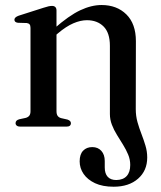

<svg xmlns="http://www.w3.org/2000/svg" viewBox="-20 -492 626 746"><path d="M199.5 -451.5V-60.5Q199.5 -48 204 -41.8Q208.5 -35.5 217.5 -33L242 -27.5Q255.5 -23 255.5 -13.5Q255.5 0 238 0H58.5Q50 0 45.2 -3.8Q40.5 -7.5 40.5 -13.5Q40.5 -19 44 -22.8Q47.5 -26.5 54.5 -28.5L80 -34Q89 -36.5 93.8 -42.5Q98.5 -48.5 98.5 -60V-383.5Q98.5 -393 95 -397.2Q91.5 -401.5 84 -402.5L49.5 -403.5Q42.5 -404.5 39.2 -407.5Q36 -410.5 36 -415.5Q36 -425 52.5 -431L149.5 -462Q161.5 -466 168.8 -467.5Q176 -469 182.5 -469Q190.5 -469 195 -464.5Q199.5 -460 199.5 -451.5ZM407 -49V-314Q407 -364.5 382.5 -389Q358 -413.5 317.5 -413.5Q293 -413.5 265 -401.5Q237 -389.5 204.5 -362L184 -344L167.5 -360.5L190.5 -381Q248 -431.5 291.5 -452Q335 -472.5 374.5 -472.5Q434 -472.5 471 -436Q508 -399.5 508 -332L507.5 -68Q507.5 -41.5 514.2 -17.5Q521 6.5 529.8 29Q538.5 51.5 545.2 74Q552 96.5 552 120Q552 171 516.5 202.2Q481 233.5 421.5 233.5Q378.5 233.5 349.2 219.8Q320 206 304.8 183.8Q289.5 161.5 289.5 135Q289.5 107.5 303 93.5Q316.5 79.5 338.5 79.5Q360.5 79.5 373.8 94.2Q387 109 387 133.5V158.5Q387 182.5 398.5 195Q410 207.5 432 207.5Q458.5 207 472.2 192Q486 177 486 149Q486 128 478 108.8Q470 89.5 458.2 70.5Q446.5 51.5 434.5 32.2Q422.5 13 414.8 -7.2Q407 -27.5 407 -49Z"/></svg>

Font: Fraunces 48pt
Style: Regular
Weight: 400
Version: Version 1.000;[b76b70a41]